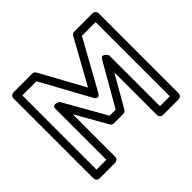

<svg xmlns="http://www.w3.org/2000/svg" viewBox="-166 -910 1145 1145"><g transform="rotate(-45 406.5 -338.0)"><path d="M633 -25V-454C633 -454 606.1 -500.9 586.3 -466.5L431.5 -197H380.6L227.7 -466.3C227.7 -466.3 181 -493.7 181 -454V-25H98V-651H217.2L386.1 -343C386.1 -343 406.6 -300.9 429.9 -342.9L600.7 -651H716V-25ZM583 0C583 10.7 592.9 25 608 25H741C751.7 25 766 15.1 766 0V-676C766 -686.7 756.1 -701 741 -701H586C578.1 -701 568.7 -696.3 564.1 -688.1L408.1 -406.8L253.9 -688C250 -695.1 241.4 -701 232 -701H73C62.3 -701 48 -691.1 48 -676V0C48 10.7 57.9 25 73 25H206C216.7 25 231 15.1 231 0V-359.3L344.3 -159.7C348.1 -152.9 356.7 -147 366 -147H446C453.6 -147 463.1 -151.5 467.7 -159.5L583 -360.3Z"/></g></svg>

Font: Fog Sans
Style: Outline
Weight: 700
Foundry: Intel Corporation
Version: Version 1.00